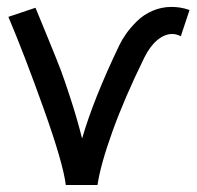

<svg xmlns="http://www.w3.org/2000/svg" viewBox="-20 -527 560 547"><path d="M167.5 0Q159.7 -62.5 105 -215.8Q50.3 -369.1 3.9 -479L81.1 -504.9Q88.4 -487.3 115.7 -420.7Q143.1 -354 153.6 -326.2Q164.1 -298.3 182.1 -242.7Q200.2 -187 213.9 -132.3Q246.1 -244.1 319.8 -397.9Q328.1 -415 340.1 -431.9Q352.1 -448.7 370.4 -466.8Q388.7 -484.9 414.3 -496.1Q439.9 -507.3 468.8 -507.3Q495.1 -507.3 520 -498.5L495.1 -423.8Q482.4 -430.2 470.7 -430.2Q449.2 -430.2 428.2 -412.8Q407.2 -395.5 391.1 -362.8Q334.5 -247.6 300.3 -152.3Q266.1 -57.1 257.8 0Z"/></svg>

Font: Fantasque Sans Mono
Style: Regular
Weight: 400
Monospace: yes
Designer: Jany Belluz
Version: Version 1.8.0 ; ttfautohint (v1.8.2)